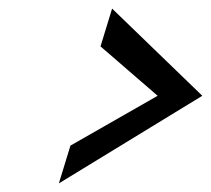

<svg xmlns="http://www.w3.org/2000/svg" viewBox="-20 -701 491 447"><path d="M117 -274 451 -478 241 -681 214 -593 347 -478 144 -362Z"/></svg>

Font: bitstorm
Style: excnobl
Weight: 400
Version: Version 0.2